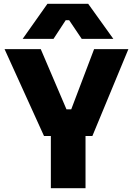

<svg xmlns="http://www.w3.org/2000/svg" viewBox="-20 -988 698 1008"><path d="M4 -730H194L329 -414H354L474 -730H654L465 -274H429V0H247V-274H211ZM229 -968H443L575 -784H409L343 -882H325L261 -784H99Z"/></svg>

Font: Sora-SIA ExtraBold
Style: Regular
Weight: 800
Designer: Jonathan Barnbrook, Julián Moncada
Foundry: Barnbrook Fonts
Version: Version 2.000